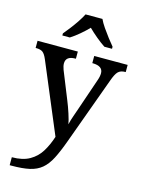

<svg xmlns="http://www.w3.org/2000/svg" viewBox="-145 -847 858 1165"><g transform="rotate(15 284.5 -264.5)"><path d="M35 187Q103 187 146.5 162Q190 137 216 94.5Q242 52 259 -1L75 -439Q62 -470 48 -480.5Q34 -491 6 -491H3V-536H256V-491H253Q193 -491 193 -445Q193 -429 201 -407L271 -233Q285 -199 298 -159Q311 -119 315 -95Q321 -122 331.5 -151Q342 -180 351 -207L417 -400Q426 -425 426 -445Q426 -490 362 -491H359V-536H569V-491H566Q537 -491 521.5 -475.5Q506 -460 490 -414L338 3Q312 75 288.5 120.5Q265 166 234.5 191.5Q204 217 159.5 227Q115 237 46 237H35ZM140 -619Q156 -638 176 -664Q196 -690 214 -717Q232 -744 243 -766H349Q359 -744 377.5 -717Q396 -690 416 -664Q436 -638 452 -619V-606H404Q378 -623 348 -648Q318 -673 295 -696Q273 -673 243.5 -648Q214 -623 187 -606H140Z"/></g></svg>

Font: Noto Serif Sinhala Medium
Style: Regular
Weight: 500
Designer: Jelle Bosma - Monotype Design Team
Foundry: Monotype Imaging Inc.
Version: Version 2.007; ttfautohint (v1.8.4.7-5d5b)